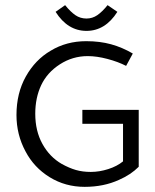

<svg xmlns="http://www.w3.org/2000/svg" viewBox="-20 -718 603 746"><path d="M44 0ZM315 -558Q238 -558 177 -521Q117 -486 80.5 -421Q44 -356 44 -271Q44 -195 79 -130Q112 -67 173 -29.5Q234 8 309 8Q383 8 442 -19Q488 -39 519 -70V-291H300V-237H458V-91Q435 -72 400.5 -61Q366 -50 333 -50Q301 -50 275 -57.5Q249 -65 220 -81Q173 -108 145 -158.5Q117 -209 117 -276Q117 -338 140 -387Q163 -436 212.5 -468Q262 -500 321 -500Q356 -500 397.5 -489Q439 -478 470 -462L496 -510Q455 -534 411.5 -546Q368 -558 315 -558ZM196 -672 233 -698Q254 -672 273 -659Q292 -646 316 -646Q339 -646 358 -659Q377 -672 398 -698L436 -672Q389 -598 316 -598Q243 -598 196 -672Z"/></svg>

Font: Cambay Devanagari
Style: Regular
Weight: 400
Designer: Pooja Saxena
Foundry: Pooja Saxena
Version: Version 1.180;PS 001.180;hotconv 1.0.70;makeotf.lib2.5.58329